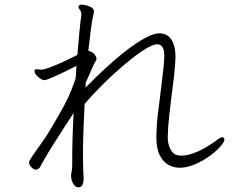

<svg xmlns="http://www.w3.org/2000/svg" viewBox="-20 -761 1040 824"><path d="M700 -173V-176Q701 -217 706 -262Q711 -307 716 -347Q721 -382 726 -426Q731 -470 733 -510V-521Q733 -562 716.5 -589.5Q700 -617 666 -618H664Q640 -618 603 -598Q566 -578 522.5 -544.5Q479 -511 434 -469.5Q389 -428 347 -385Q347 -391 347.5 -396.5Q348 -402 348 -407Q363 -439 374 -465.5Q385 -492 392 -501Q394 -503 394 -509Q394 -518 385 -528.5Q376 -539 359 -543Q366 -605 371 -642.5Q376 -680 383 -709V-713Q383 -726 364 -733.5Q345 -741 331 -741Q320 -741 318 -735Q318 -734 317.5 -733.5Q317 -733 317 -732Q317 -726 323 -718.5Q329 -711 329 -699V-694Q325 -670 321 -625.5Q317 -581 312 -525Q297 -518 275 -507Q253 -496 229.5 -486Q206 -476 186.5 -469Q167 -462 157 -462Q150 -462 145 -463Q140 -464 136 -464Q131 -464 129.5 -460.5Q128 -457 128 -455Q128 -445 143.5 -431Q159 -417 172 -417Q177 -417 200.5 -427Q224 -437 254 -451.5Q284 -466 308 -478Q307 -465 306.5 -450.5Q306 -436 304 -422Q287 -373 270.5 -338.5Q254 -304 238.5 -278Q223 -252 209 -227Q181 -178 156 -144Q131 -110 109 -76Q105 -71 105 -64Q105 -53 115 -43Q125 -33 132 -33Q146 -33 153 -46Q170 -79 195.5 -120Q221 -161 248 -202.5Q275 -244 296 -276Q293 -222 291.5 -172.5Q290 -123 290 -86V-59Q290 -36 288 -28Q286 -20 285 -8V-6Q285 10 293.5 26Q302 42 315 43Q329 43 333.5 33Q338 23 339 11V4Q339 -7 338 -15.5Q337 -24 337 -34Q337 -48 336.5 -62.5Q336 -77 336 -93Q336 -141 338 -198.5Q340 -256 343 -315Q378 -356 422.5 -400Q467 -444 512.5 -482.5Q558 -521 595.5 -545.5Q633 -570 653 -571H655Q669 -571 677 -559.5Q685 -548 685 -521V-516Q684 -485 678.5 -442.5Q673 -400 667 -347Q663 -317 657.5 -272Q652 -227 651 -178V-174Q651 -123 666 -94Q681 -65 704 -53Q727 -41 750 -41Q782 -41 816 -55.5Q850 -70 879 -91Q908 -112 925.5 -132Q943 -152 943 -162Q943 -167 940 -170Q936 -172 934 -172Q930 -172 924.5 -169Q919 -166 915 -163Q894 -147 866.5 -130.5Q839 -114 810.5 -103.5Q782 -93 758 -93Q745 -93 732 -98Q720 -104 710 -124Q700 -144 700 -173Z"/></svg>

Font: Klee One
Style: Regular
Weight: 400
Designer: Fontworks Inc.
Foundry: Fontworks Inc.
Version: Version 1.100